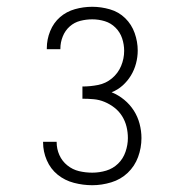

<svg xmlns="http://www.w3.org/2000/svg" viewBox="-20 -863 540 566"><path d="M252 -317Q225 -317 198 -324Q171 -331 150 -348Q129 -365 118 -390.5Q107 -416 107 -443V-445H147V-444Q147 -424 155 -406Q163 -388 178.5 -375.5Q194 -363 213 -358.5Q232 -354 252 -354Q273 -354 293 -360Q313 -366 328 -380.5Q343 -395 350 -415.5Q357 -436 357 -456Q357 -473 353 -489.5Q349 -506 340 -520.5Q331 -535 317.5 -545.5Q304 -556 288.5 -562.5Q273 -569 256.5 -570.5Q240 -572 223 -572V-608Q246 -608 269 -612.5Q292 -617 310 -632Q328 -647 337 -668.5Q346 -690 346 -713Q346 -732 340 -750Q334 -768 320.5 -781.5Q307 -795 289 -800.5Q271 -806 252 -806Q234 -806 216.5 -801.5Q199 -797 185.5 -785Q172 -773 165 -755.5Q158 -738 158 -720V-718H118V-721Q118 -747 128 -771.5Q138 -796 157 -812.5Q176 -829 201 -836Q226 -843 252 -843Q278 -843 304 -835.5Q330 -828 349 -809.5Q368 -791 377 -765.5Q386 -740 386 -714Q386 -695 381 -676Q376 -657 366 -640.5Q356 -624 341.5 -611Q327 -598 309 -591Q329 -583 346 -569Q363 -555 374.5 -537Q386 -519 391.5 -498Q397 -477 397 -456Q397 -427 387 -400Q377 -373 356.5 -353.5Q336 -334 308 -325.5Q280 -317 252 -317Z"/></svg>

Font: Iosevka Curly Slab Extralight
Style: Regular
Weight: 200
Monospace: yes
Designer: Belleve Invis
Foundry: Belleve Invis
Version: Version 22.1.2; ttfautohint (v1.8.4)